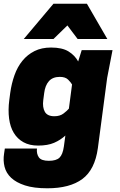

<svg xmlns="http://www.w3.org/2000/svg" viewBox="-40 -800 645 1034"><path d="M88 -590 248 -780H428L538 -590H378L323 -663L248 -590ZM312 -70Q286 -46 251.5 -31Q217 -16 165 -16Q119 -16 86.5 -34Q54 -52 34.5 -84Q15 -116 9 -161.5Q3 -207 10 -261L15 -299Q22 -350 38 -395Q54 -440 81 -473Q108 -506 146 -525Q184 -544 235 -544Q295 -544 329 -523Q363 -502 381 -469L400 -530H566L537 -380L487 -2Q471 114 403.5 164Q336 214 215 214Q142 214 94.5 198.5Q47 183 20 157.5Q-7 132 -15.5 98Q-24 64 -18 27L-14 0H159Q156 28 169 47Q182 66 223 66Q263 66 280.5 49Q298 32 304 -11ZM348 -345Q342 -356 327 -371Q312 -386 282 -386Q244 -386 223.5 -363Q203 -340 198 -299L193 -261Q188 -222 201.5 -198Q215 -174 253 -174Q283 -174 302.5 -189Q322 -204 331 -215Z"/></svg>

Font: Tanohe Sans Black
Style: Italic
Weight: 900
Designer: Village Type and Design LLC & Cristiano Sobral
Foundry: Cooper Hewitt Smithsonian Design Museum
Version: Version 1.00;January 12, 2020;FontCreator 12.0.0.2547 64-bit